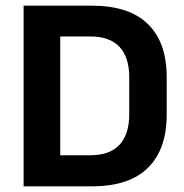

<svg xmlns="http://www.w3.org/2000/svg" viewBox="-20 -659 651 679"><path d="M304.5 0H155V-110H300Q368.5 -110 402.8 -147.2Q437 -184.5 437 -254V-386.5Q437 -456 402.8 -493Q368.5 -530 300 -530H154.5V-639H304.5Q436.5 -639 503 -574Q569.5 -509 569.5 -387V-253.5Q569.5 -131 503.2 -65.5Q437 0 304.5 0ZM193 0H63.5V-639H193Z"/></svg>

Font: Anek Devanagari SemiBold
Style: Regular
Weight: 600
Designer: Kailash Malviya (Devanagari) & Yesha Goshar (Latin)
Foundry: Ek Type
Version: Version 1.003